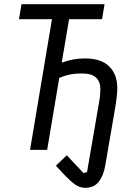

<svg xmlns="http://www.w3.org/2000/svg" viewBox="-20 -718 640 920"><path d="M388 182Q362 182 339 165.5Q316 149 283 114L248 76L300 26L380 111L397 107L453 -218Q458 -244 459.5 -260.5Q461 -277 461 -291Q461 -327 440 -346.5Q419 -366 372 -366Q340 -366 315.5 -361Q291 -356 264 -345L206 0H124L229 -626H71L83 -698H481L469 -626H311L276 -419H280Q303 -428 330.5 -433Q358 -438 387 -438Q465 -438 503.5 -399.5Q542 -361 542 -297Q542 -277 539 -251Q536 -225 532 -202L484 77Q476 123 453.5 152.5Q431 182 388 182Z"/></svg>

Font: IBM Plex Mono
Style: Italic
Weight: 400
Italic angle: -9°
Monospace: yes
Designer: Mike Abbink, Paul van der Laan, Pieter van Rosmalen
Foundry: Bold Monday
Version: Version 2.3